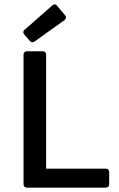

<svg xmlns="http://www.w3.org/2000/svg" viewBox="-20 -860 547 880"><path d="M91.8 -701.2 117.2 -671.9C123 -665 130.9 -664.1 138.7 -669.9L275.4 -767.6C283.2 -773.4 285.2 -782.2 278.3 -790L241.2 -834C235.4 -841.8 227.5 -841.8 219.7 -835L92.8 -723.6C85 -716.8 85 -708 91.8 -701.2ZM87.9 -609.4V-15.6C87.9 -5.9 93.8 0 103.5 0H464.8C474.6 0 480.5 -5.9 480.5 -15.6V-71.3C480.5 -81.1 474.6 -86.9 464.8 -86.9H191.4V-609.4C191.4 -619.1 185.5 -625 175.8 -625H103.5C93.8 -625 87.9 -619.1 87.9 -609.4Z"/></svg>

Font: Ed Sans Neue Medium
Style: Regular
Weight: 500
Designer: Stephen Hutchings
Version: Version 1.004;PS 001.004;hotconv 1.0.88;makeotf.lib2.5.64775